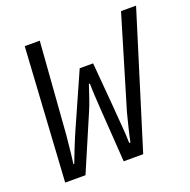

<svg xmlns="http://www.w3.org/2000/svg" viewBox="-119 -773 879 888"><g transform="rotate(-20 321.0 -328.5)"><path d="M54 0 94 -657H168L134 -204Q130 -159 125.5 -120Q121 -81 119 -67H123Q126 -74 133.5 -94Q141 -114 150 -136.5Q159 -159 167.5 -179Q176 -199 179 -206L298 -474H364L383 -250Q384 -233 386 -209Q388 -185 390 -160Q392 -135 393.5 -111.5Q395 -88 395 -71H401Q402 -78 406.5 -97.5Q411 -117 416.5 -139.5Q422 -162 427 -181.5Q432 -201 434 -209L568 -657H642L438 0H342L324 -266Q322 -295 320 -331.5Q318 -368 318 -391H313Q305 -367 293 -331Q281 -295 268 -266L154 0Z"/></g></svg>

Font: Source Code Pro
Style: Italic
Weight: 400
Italic angle: -11°
Monospace: yes
Designer: Paul D. Hunt, Teo Tuominen
Foundry: Adobe Systems Incorporated
Version: Version 1.050;PS 1.000;hotconv 16.6.51;makeotf.lib2.5.65220